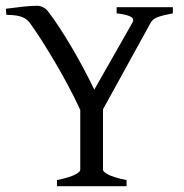

<svg xmlns="http://www.w3.org/2000/svg" viewBox="-20 -640 634 660"><path d="M175.8 0V-21Q220.2 -30.3 238 -39.8Q255.9 -49.3 255.9 -56.2V-262.2Q237.8 -301.8 214.8 -344.7Q191.9 -387.7 168 -428.2Q144 -468.8 121.6 -503.7Q99.1 -538.6 82 -562Q77.6 -567.4 72 -572.3Q66.4 -577.1 57.6 -580.8Q48.8 -584.5 35.6 -586.7Q22.5 -588.9 2 -588.9L0 -609.9Q28.8 -613.8 57.6 -616.9Q86.4 -620.1 106.9 -620.1Q129.4 -620.1 145 -601.1Q163.1 -577.6 184.1 -545.7Q205.1 -513.7 226.1 -478Q247.1 -442.4 267.1 -404.8Q287.1 -367.2 304.2 -332L435.1 -562Q442.4 -574.7 430.4 -582Q418.5 -589.4 380.9 -594.2V-615.2H574.2V-594.2Q540.5 -587.9 522.7 -581.3Q504.9 -574.7 498 -562L334 -264.2V-56.2Q334 -53.2 338.1 -49.1Q342.3 -44.9 351.8 -40Q361.3 -35.2 376.7 -30.3Q392.1 -25.4 415 -21V0Z"/></svg>

Font: Akkhara
Style: Regular
Weight: 400
Designer: J. Victor Gaultney
Version: Version 1.00 June 13, 2006, initial release